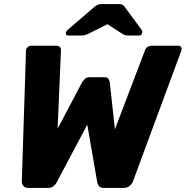

<svg xmlns="http://www.w3.org/2000/svg" viewBox="-20 -925 914 945"><path d="M119.8 0Q102.8 0 94.8 -9.9Q86.8 -19.7 87.4 -32.7L108 -676.9Q108.6 -686.1 116 -693.1Q123.4 -700 133.4 -700H253.6Q268 -700 274.6 -694Q281.1 -688 279.9 -675.6L263.6 -291.6L383.1 -518.3Q387.5 -526 396.5 -535.5Q405.5 -545 421.6 -545H493.2Q509.7 -545 514.6 -535.5Q519.5 -526 520.5 -518.3L545.6 -288.5L693.6 -677.5Q701.5 -700 729.3 -700H856.9Q868.4 -700 872.1 -692.2Q875.9 -684.4 872.1 -674.6L634.5 -32.7Q629.7 -19.7 617.6 -9.9Q605.4 0 588.4 0H491.1Q474.1 0 467.3 -8.8Q460.5 -17.6 458.9 -25.9L409.6 -311.5L258.1 -25.9Q254 -17.6 243.4 -8.8Q232.9 0 215.9 0ZM316.5 -750Q302.4 -750 304.3 -763.7Q305.5 -771.7 312.6 -777.5L440.9 -887.9Q453.3 -898.9 461.7 -901.9Q470.1 -905 479.6 -905H564.6Q574.5 -905 581.6 -901.9Q588.7 -898.9 596.1 -887.9L677.2 -777.9Q682 -772.1 680 -764.1Q677.4 -750 662.5 -750H615.6Q607.1 -750 599.7 -751.4Q592.2 -752.8 584.9 -757L508.6 -805.8L411.4 -757Q402.6 -753.4 394.9 -751.7Q387.1 -750 378.6 -750Z"/></svg>

Font: Rubik Light
Style: Italic
Weight: 300
Italic angle: -12°
Designer: Hubert and Fischer
Foundry: Hubert and Fischer
Version: Version 2.300;gftools[0.9.30]